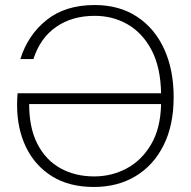

<svg xmlns="http://www.w3.org/2000/svg" viewBox="-20 -732 760 764"><path d="M354 12Q255 12 187 -30.5Q119 -73 83.5 -146.5Q48 -220 48 -314Q48 -338 50 -361H621Q619 -465 583 -533Q547 -601 488 -635Q429 -669 357 -669Q267 -669 203.5 -625Q140 -581 113 -497H61Q91 -593 165.5 -652.5Q240 -712 357 -712Q454 -712 524.5 -666Q595 -620 633 -537.5Q671 -455 671 -345Q671 -234 631 -154Q591 -74 519.5 -31Q448 12 354 12ZM355 -30Q424 -30 483.5 -61.5Q543 -93 581 -157Q619 -221 621 -318H96Q96 -223 129 -159Q162 -95 220.5 -62.5Q279 -30 355 -30Z"/></svg>

Font: DM Sans ExtraLight
Style: Regular
Weight: 200
Designer: Colophon Foundry, Jonny Pinhorn
Foundry: Colophon Foundry
Version: Version 4.004; ttfautohint (v1.8.4.7-5d5b)